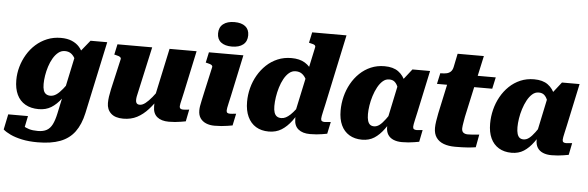

<svg xmlns="http://www.w3.org/2000/svg" viewBox="-89 -991 4418 1443"><g transform="rotate(5 2119.5 -269.5)"><path d="M361 15 455 -427 463 -429 561 -550H687L570 -5Q551 82 510 137.5Q469 193 400.5 219Q332 245 230 245Q164 245 112.5 234Q61 223 25 206Q-11 189 -31 171L-7 55H142L115 187Q102 184 94 173.5Q86 163 83 150Q80 137 81.5 125Q83 113 88 107Q99 119 115.5 131.5Q132 144 159 152Q186 160 225 160Q266 160 292 145.5Q318 131 334 99Q350 67 361 15ZM527 -363 472 -346Q466 -378 454.5 -402.5Q443 -427 424 -441.5Q405 -456 376 -456Q349 -456 327 -438.5Q305 -421 288 -392Q271 -363 260 -328.5Q249 -294 243.5 -259.5Q238 -225 238 -196Q238 -167 244 -148.5Q250 -130 263.5 -121Q277 -112 296 -112Q319 -112 341 -127Q363 -142 387.5 -172.5Q412 -203 444 -249L460 -214Q422 -147 386.5 -100Q351 -53 311 -28.5Q271 -4 217 -4Q158 -4 116 -28Q74 -52 52.5 -97.5Q31 -143 31 -207Q31 -258 45 -307.5Q59 -357 85.5 -401.5Q112 -446 149.5 -479.5Q187 -513 234.5 -532.5Q282 -552 338 -552Q386 -552 420.5 -537.5Q455 -523 477.5 -497.5Q500 -472 512 -438Q524 -404 527 -363Z M951 -197Q946 -177 943.5 -163Q941 -149 941 -137Q941 -126 944 -118.5Q947 -111 953.5 -107Q960 -103 971 -103Q991 -103 1013.5 -120.5Q1036 -138 1062 -169.5Q1088 -201 1115 -243L1118 -177Q1082 -120 1043.5 -77.5Q1005 -35 960 -11.5Q915 12 856 12Q795 12 763.5 -17.5Q732 -47 732 -95Q732 -118 735.5 -143Q739 -168 746 -200L799 -432Q801 -439 796 -444.5Q791 -450 781.5 -453.5Q772 -457 758 -460L748 -462L765 -541H1027ZM1295 -228Q1288 -196 1283 -174.5Q1278 -153 1275 -139Q1272 -125 1272 -118Q1272 -106 1279 -100.5Q1286 -95 1300 -95Q1313 -95 1325 -97Q1337 -99 1345 -99L1327 -9Q1310 -6 1289.5 -2.5Q1269 1 1246.5 3Q1224 5 1200 5Q1143 5 1111.5 -21Q1080 -47 1080 -99Q1080 -104 1080 -110.5Q1080 -117 1080.5 -126.5Q1081 -136 1082 -147L1071 -136L1158 -541H1362Z M1421 -100Q1421 -114 1423.5 -131.5Q1426 -149 1432 -174.5Q1438 -200 1446 -239L1489 -432Q1491 -439 1486 -444.5Q1481 -450 1471 -453.5Q1461 -457 1447 -460L1438 -462L1455 -541H1715L1648 -227Q1641 -196 1636 -174Q1631 -152 1628.5 -138.5Q1626 -125 1626 -118Q1626 -105 1632.5 -100Q1639 -95 1653 -95Q1662 -95 1670.5 -96Q1679 -97 1686 -98Q1693 -99 1699 -99L1680 -9Q1663 -6 1641.5 -2.5Q1620 1 1595.5 3Q1571 5 1545 5Q1508 5 1480 -7Q1452 -19 1436.5 -42Q1421 -65 1421 -100ZM1511 -689Q1511 -735 1542 -759.5Q1573 -784 1627 -784Q1680 -784 1709 -761Q1738 -738 1738 -694Q1738 -648 1707.5 -623.5Q1677 -599 1622 -599Q1570 -599 1540.5 -622Q1511 -645 1511 -689Z M1954 13Q1898 13 1857.5 -11.5Q1817 -36 1795 -83Q1773 -130 1773 -196Q1773 -249 1786.5 -300.5Q1800 -352 1826 -397Q1852 -442 1889 -477Q1926 -512 1973.5 -532Q2021 -552 2077 -552Q2139 -552 2179 -527.5Q2219 -503 2240 -461Q2261 -419 2266 -366L2215 -349Q2208 -381 2196 -404.5Q2184 -428 2165 -442Q2146 -456 2117 -456Q2090 -456 2068 -437.5Q2046 -419 2029.5 -389Q2013 -359 2002 -322.5Q1991 -286 1985.5 -249.5Q1980 -213 1980 -182Q1980 -152 1986.5 -133Q1993 -114 2006 -105Q2019 -96 2039 -96Q2057 -96 2073.5 -104.5Q2090 -113 2107.5 -129.5Q2125 -146 2145 -172Q2165 -198 2190 -232L2200 -200Q2162 -133 2126.5 -85.5Q2091 -38 2050 -12.5Q2009 13 1954 13ZM2265 5Q2209 5 2177 -21Q2145 -47 2145 -99Q2145 -104 2145 -109.5Q2145 -115 2145.5 -123Q2146 -131 2147 -141L2136 -130L2247 -648Q2249 -656 2244.5 -661.5Q2240 -667 2230.5 -670Q2221 -673 2207 -676L2198 -678L2215 -758H2474L2361 -228Q2354 -196 2349 -174.5Q2344 -153 2341.5 -139Q2339 -125 2339 -118Q2339 -105 2346 -100Q2353 -95 2367 -95Q2380 -95 2392.5 -97Q2405 -99 2413 -99L2394 -9Q2378 -6 2357.5 -2.5Q2337 1 2314 3Q2291 5 2265 5Z M2962 -329 2907 -336Q2901 -372 2891.5 -399Q2882 -426 2866 -441Q2850 -456 2823 -456Q2796 -456 2774.5 -437Q2753 -418 2736.5 -387.5Q2720 -357 2708.5 -320.5Q2697 -284 2691.5 -248Q2686 -212 2686 -183Q2686 -152 2692 -132.5Q2698 -113 2709.5 -104Q2721 -95 2739 -95Q2761 -95 2781 -110.5Q2801 -126 2824 -157Q2847 -188 2877 -235L2894 -198Q2857 -130 2823 -83.5Q2789 -37 2750 -12Q2711 13 2658 13Q2602 13 2561.5 -11.5Q2521 -36 2500 -81.5Q2479 -127 2479 -191Q2479 -245 2492 -297Q2505 -349 2530.5 -395Q2556 -441 2593 -476.5Q2630 -512 2677 -532Q2724 -552 2780 -552Q2845 -552 2884 -523.5Q2923 -495 2941.5 -445.5Q2960 -396 2962 -329ZM3123 -546 3055 -228Q3048 -196 3043 -174.5Q3038 -153 3035.5 -139Q3033 -125 3033 -118Q3033 -105 3040 -100Q3047 -95 3060 -95Q3074 -95 3086 -97Q3098 -99 3106 -99L3088 -9Q3071 -6 3050.5 -2.5Q3030 1 3007 3Q2984 5 2959 5Q2922 5 2894.5 -6.5Q2867 -18 2852.5 -41Q2838 -64 2838 -99Q2838 -106 2838.5 -116Q2839 -126 2840 -141L2830 -130L2892 -424L2903 -435L2990 -546Z M3360 5Q3310 5 3273.5 -8.5Q3237 -22 3217 -50.5Q3197 -79 3197 -123Q3197 -146 3201.5 -174.5Q3206 -203 3212 -234L3274 -522L3358 -541H3619L3600 -454H3183L3201 -536H3208Q3231 -536 3249 -540Q3267 -544 3279.5 -556Q3292 -568 3297 -591L3318 -693H3516L3414 -226Q3411 -208 3408 -191Q3405 -174 3403 -160.5Q3401 -147 3401 -138Q3401 -115 3413.5 -105.5Q3426 -96 3447 -96Q3467 -96 3484.5 -97.5Q3502 -99 3515 -100.5Q3528 -102 3533 -102L3515 -5Q3492 -1 3454 2Q3416 5 3360 5Z M4090 -329 4035 -336Q4029 -372 4019.5 -399Q4010 -426 3994 -441Q3978 -456 3951 -456Q3924 -456 3902.5 -437Q3881 -418 3864.5 -387.5Q3848 -357 3836.5 -320.5Q3825 -284 3819.5 -248Q3814 -212 3814 -183Q3814 -152 3820 -132.5Q3826 -113 3837.5 -104Q3849 -95 3867 -95Q3889 -95 3909 -110.5Q3929 -126 3952 -157Q3975 -188 4005 -235L4022 -198Q3985 -130 3951 -83.5Q3917 -37 3878 -12Q3839 13 3786 13Q3730 13 3689.5 -11.5Q3649 -36 3628 -81.5Q3607 -127 3607 -191Q3607 -245 3620 -297Q3633 -349 3658.5 -395Q3684 -441 3721 -476.5Q3758 -512 3805 -532Q3852 -552 3908 -552Q3973 -552 4012 -523.5Q4051 -495 4069.5 -445.5Q4088 -396 4090 -329ZM4251 -546 4183 -228Q4176 -196 4171 -174.5Q4166 -153 4163.5 -139Q4161 -125 4161 -118Q4161 -105 4168 -100Q4175 -95 4188 -95Q4202 -95 4214 -97Q4226 -99 4234 -99L4216 -9Q4199 -6 4178.5 -2.5Q4158 1 4135 3Q4112 5 4087 5Q4050 5 4022.5 -6.5Q3995 -18 3980.5 -41Q3966 -64 3966 -99Q3966 -106 3966.5 -116Q3967 -126 3968 -141L3958 -130L4020 -424L4031 -435L4118 -546Z"/></g></svg>

Font: Roboto Serif 20pt ExtraBold
Style: Italic
Weight: 800
Italic angle: -10°
Version: Version 1.007